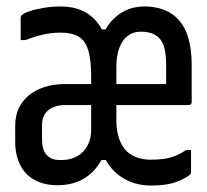

<svg xmlns="http://www.w3.org/2000/svg" viewBox="-20 -563 640 594"><path d="M168 -543Q206 -543 234.5 -530Q263 -517 283 -491Q303 -465 312 -423L281 -472H321L287 -423Q303 -482 340 -512.5Q377 -543 426 -543Q473 -543 506 -523.5Q539 -504 556 -464Q573 -424 573 -360Q573 -333 573 -304.5Q573 -276 573 -248Q573 -245 572 -242.5Q571 -240 568.5 -239Q566 -238 563 -238Q534 -238 506 -238Q478 -238 450 -238Q422 -238 394 -238Q366 -238 337 -238L303 -232V-303Q326 -303 350 -303Q374 -303 398.5 -303Q423 -303 447 -303Q471 -303 494 -303Q494 -312 494 -321.5Q494 -331 494 -341Q494 -351 494 -360Q494 -388 490 -408Q486 -428 476 -441Q467 -453 452 -459Q437 -465 415 -465Q392 -465 375 -452Q358 -439 349 -414.5Q340 -390 340 -357V-191Q340 -158 348.5 -134Q357 -110 372 -95Q386 -82 404.5 -75.5Q423 -69 446 -69Q470 -69 487.5 -71.5Q505 -74 521.5 -80.5Q538 -87 556 -99H571Q571 -82 571 -64.5Q571 -47 571 -30Q571 -28 570 -26Q569 -24 567 -22Q552 -10 523.5 0.5Q495 11 448 11Q405 11 371.5 -6Q338 -23 316 -54Q294 -85 284 -129L317 -68H282L316 -129Q306 -84 284.5 -53Q263 -22 231.5 -6Q200 10 158 10Q117 10 87.5 -6Q58 -22 42.5 -52.5Q27 -83 27 -125V-174Q27 -204 37.5 -227Q48 -250 68 -267Q88 -284 117 -293.5Q146 -303 182 -303Q204 -303 221 -303Q238 -303 252.5 -303Q267 -303 280 -303H296V-238Q284 -238 266 -238Q248 -238 226.5 -238Q205 -238 182 -238Q162 -238 148 -232.5Q134 -227 126 -219Q117 -210 113.5 -199Q110 -188 110 -176V-131Q110 -100 124 -84Q138 -68 164 -68H172Q198 -68 218.5 -79.5Q239 -91 250.5 -112Q262 -133 262 -161V-325Q262 -378 253 -407.5Q244 -437 223.5 -449.5Q203 -462 168 -462Q138 -462 111 -455.5Q84 -449 59 -439H44Q44 -456 44 -473.5Q44 -491 44 -508Q44 -511 45 -513Q46 -515 47 -516Q53 -522 70.5 -528Q88 -534 114 -538.5Q140 -543 168 -543Z"/></svg>

Font: Rec Mono Linear
Style: Regular
Weight: 400
Monospace: yes
Version: Version 1.085; ttfautohint (v1.8.4.7-5d5b)